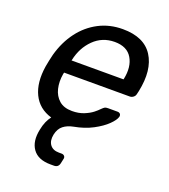

<svg xmlns="http://www.w3.org/2000/svg" viewBox="-137 -629 835 948"><g transform="rotate(20 280.5 -155.0)"><path d="M238 220Q172 220 144 180.5Q116 141 130 76Q139 30 162 1Q94 -19 65 -78.5Q36 -138 50 -227Q52 -240 56.5 -260.5Q61 -281 64 -293Q84 -365 124 -418Q164 -471 220.5 -500.5Q277 -530 346 -530Q458 -530 503.5 -459Q549 -388 524 -269L520 -252Q518 -242 509.5 -235.5Q501 -229 491 -229H146L144 -220Q137 -179 145.5 -143.5Q154 -108 179 -86Q204 -64 247 -64Q282 -64 309 -75Q336 -86 353 -99.5Q370 -113 377 -121Q389 -133 394.5 -135.5Q400 -138 411 -138H460Q469 -138 474 -132.5Q479 -127 477 -117Q472 -99 446.5 -74Q421 -49 378.5 -26.5Q336 -4 281 6Q250 12 229.5 28Q209 44 202 76Q195 110 210 130.5Q225 151 257 151H271Q281 151 286.5 157.5Q292 164 289 174L284 197Q279 220 256 220ZM160 -298H433L434 -301Q448 -368 421.5 -412.5Q395 -457 330 -457Q265 -457 220 -412.5Q175 -368 161 -301Z"/></g></svg>

Font: Lubike
Style: Italic
Weight: 400
Italic angle: -12°
Foundry: Honoka55
Version: Version 1.000;July 22, 2022;FontCreator 14.0.0.2862 64-bit